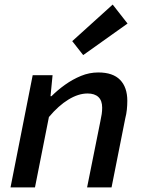

<svg xmlns="http://www.w3.org/2000/svg" viewBox="-20 -820 640 840"><path d="M26 0 123 -491H210L201 -399H205Q232 -426 265 -449.5Q298 -473 334.5 -488Q371 -503 410 -503Q474 -503 505.5 -470.5Q537 -438 537 -379Q537 -360 535 -340.5Q533 -321 528 -302L468 0H361L419 -289Q423 -307 425 -321Q427 -335 427 -349Q427 -380 410.5 -395.5Q394 -411 363 -411Q323 -411 279.5 -384.5Q236 -358 194 -308L133 0ZM344 -579 296 -640 473 -800 538 -717Z"/></svg>

Font: Source Code Pro ExtraLight SemiBold
Style: Italic
Weight: 600
Italic angle: -11°
Monospace: yes
Version: Version 1.016;hotconv 1.0.116;makeotfexe 2.5.65601